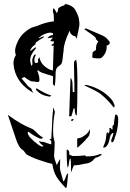

<svg xmlns="http://www.w3.org/2000/svg" viewBox="-20 -772 648 955"><path d="M47 -458Q47 -479 59 -498Q55 -507 55 -519Q55 -538 70 -569Q90 -610 138 -635Q143 -637 167 -644Q209 -662 248 -666V-681Q248 -699 245 -708Q243 -712 243 -720Q243 -730 246 -730Q250 -730 255.5 -719.5Q261 -709 262 -707Q268 -715 268.5 -721.5Q269 -728 270 -731Q284 -742 299 -745Q300 -746 302 -749Q304 -752 306 -752Q320 -750 333.5 -742.5Q347 -735 353 -725Q373 -691 374 -667L375 -655Q376 -648 370 -619.5Q364 -591 361 -580Q360 -579 357.5 -585.5Q355 -592 354 -592Q346 -592 338 -598.5Q330 -605 328 -612Q328 -613 327 -615Q326 -617 325 -618Q324 -617 323 -614Q322 -611 322 -609Q311 -587 303.5 -561.5Q296 -536 296 -516Q294 -508 292 -484Q290 -460 284 -453Q280 -448 271.5 -442.5Q263 -437 259 -426Q256 -418 256 -385Q256 -378 255 -366Q254 -354 253 -348Q252 -347 252 -346Q252 -345 251 -345Q250 -345 247 -348.5Q244 -352 243 -354L244 -392Q239 -395 230 -397.5Q221 -400 217 -401Q198 -407 187.5 -411Q177 -415 169 -423L165 -418Q168 -416 169 -411Q170 -406 171 -404Q176 -392 176 -378V-372Q176 -364 167 -364Q162 -364 155 -365.5Q148 -367 141 -367Q133 -367 118 -377Q103 -387 101 -389Q100 -388 95 -386Q90 -384 87 -382Q96 -372 105 -361Q114 -350 120 -343Q122 -341 129.5 -336Q137 -331 137 -328Q138 -323 141 -318.5Q144 -314 146 -310Q69 -353 51 -428Q47 -450 47 -458ZM458 -576Q458 -583 449 -591Q440 -599 423 -610Q402 -624 400 -626Q399 -628 403 -629Q407 -630 407 -631L486 -597Q503 -590 513 -579Q516 -576 518.5 -572.5Q521 -569 525 -565Q526 -564 526 -561Q526 -558 526 -557Q526 -555 521.5 -550.5Q517 -546 510 -545Q512 -537 509 -523.5Q506 -510 499 -500Q491 -488 482 -483L480 -482H458Q447 -482 439 -486Q439 -491 439.5 -499Q440 -507 441 -512Q443 -515 457 -523Q457 -538 459.5 -548Q462 -558 469 -565ZM130 -520Q131 -518 134 -520Q137 -522 138 -523Q143 -526 146 -529Q149 -532 152 -534Q153 -534 155.5 -536Q158 -538 160 -533Q130 -500 130 -473Q130 -463 136 -445Q139 -446 140.5 -450Q142 -454 141 -459Q138 -482 150 -498Q153 -501 154.5 -501Q156 -501 159 -499Q151 -489 151 -474Q151 -469 153 -461Q157 -459 160 -459Q168 -459 170 -464Q169 -466 169 -471Q169 -479 176 -488Q182 -453 215 -433Q226 -425 243 -421L247 -546L241 -544Q236 -544 236 -548Q237 -551 247 -555L248 -567Q246 -567 242 -566.5Q238 -566 232 -567L231 -569Q231 -572 237 -577.5Q243 -583 242 -585H240Q241 -585 217 -582Q220 -588 227.5 -593Q235 -598 243 -597Q243 -603 244 -606Q234 -611 223 -609Q197 -604 179 -589Q177 -588 175 -585.5Q173 -583 173 -581L188 -588Q192 -590 195.5 -590Q199 -590 200 -588Q173 -572 159 -561Q155 -557 157 -552Q155 -550 148 -545Q141 -540 138 -535Q130 -523 130 -520ZM346 -233Q343 -220 340 -210Q337 -200 335 -194L324 -193Q326 -268 328 -309L331 -385Q334 -383 337 -375Q340 -367 340 -362Q340 -352 342 -314H350Q351 -343 349 -397L348 -454Q348 -464 350.5 -468Q353 -472 359 -475Q365 -452 365 -353Q365 -251 362 -198Q356 -199 354 -208Q352 -217 351 -233ZM535 -277Q540 -271 543 -264.5Q546 -258 548 -253Q550 -249 550 -246Q550 -241 546 -237Q517 -275 481 -304Q463 -318 419 -338L400 -347L406 -350Q417 -349 440 -341Q498 -320 535 -277ZM162 -333Q204 -306 235 -297L228 -291Q206 -294 189 -302Q172 -310 158 -327ZM306 112Q312 91 319 91L318 101Q317 110 315.5 128Q314 146 312 155.5Q310 165 307 163Q275 130 260.5 106Q246 82 240 43Q222 40 194 30Q151 17 123 2L119 0Q110 -4 106 -10.5Q102 -17 99 -21Q96 -24 90 -28.5Q84 -33 81 -36Q68 -55 60 -79L19 -201Q51 -177 82 -159Q104 -146 142 -130Q149 -126 162 -113Q164 -111 170 -105Q176 -99 194 -87Q191 -82 184 -82Q176 -82 167 -88Q141 -101 122 -117Q118 -115 118 -111Q118 -104 128 -90Q144 -72 167.5 -54.5Q191 -37 196 -46Q186 -53 179.5 -60.5Q173 -68 175 -70Q183 -66 197 -66Q221 -57 235 -54V-70L226 -80L235 -82L238 -133Q240 -198 244 -223L243 -237Q248 -233 253 -216Q244 -166 244 -120Q244 -105 245 -98Q245 -94 248.5 -80Q252 -66 252 -61L251 -30Q249 -8 249 2Q249 15 262 49L278 20Q280 20 279 34Q278 48 278 61Q278 74 288 104Q289 108 291 116.5Q293 125 295 130Q299 129 302 121.5Q305 114 306 112ZM556 -101Q553 -95 550 -83.5Q547 -72 544 -68Q540 -64 537 -64Q533 -67 533 -71Q533 -74 534 -78Q535 -82 537 -85Q538 -88 541 -96.5Q544 -105 544 -111H543Q537 -111 529 -97Q527 -91 525.5 -83Q524 -75 522 -68Q519 -56 511.5 -46.5Q504 -37 493 -38Q492 -38 497.5 -51Q503 -64 505 -72Q507 -81 508.5 -96.5Q510 -112 513 -115Q515 -114 515.5 -111.5Q516 -109 517 -108Q523 -112 524 -117Q525 -122 524.5 -127.5Q524 -133 524 -136H526Q531 -136 533 -132.5Q535 -129 536 -128Q539 -128 540 -129Q540 -133 539.5 -138.5Q539 -144 541 -147Q543 -148 545 -150.5Q547 -153 547 -155Q547 -166 549.5 -180Q552 -194 553 -200Q553 -202 556 -202Q568 -202 568 -177Q568 -159 564.5 -137Q561 -115 556 -101ZM341 -180Q346 -180 346 -178Q344 -173 339 -170Q334 -170 334 -172Q334 -180 341 -180ZM385 -88Q402 -98 412 -107L421 -118Q424 -122 428 -130Q428 -112 424.5 -101.5Q421 -91 409 -81Q408 -77 387.5 -57.5Q367 -38 364 -37V-83ZM486 -4 484 -1Q479 4 465 10L457 12Q453 13 446 21.5Q439 30 434 32Q427 37 423 38Q412 42 397 43Q377 49 347 51L333 86V62Q333 43 332.5 30.5Q332 18 329 16Q325 21 323 37L322 49L317 62Q314 56 312.5 24Q311 -8 312 -28Q313 -28 316.5 -27Q320 -26 324 -18L325 -2Q327 -2 333 0.5Q339 3 342 4Q378 4 403 1Q404 3 406 4Q408 5 409 6Q445 6 467 -2Q475 -6 483 -6Q486 -6 486 -4Z"/></svg>

Font: BM Euljiro oraeorae
Style: Regular
Weight: 400
Designer: Bongjin Kim; Bomjun Kim; Myungsoo Han; Hyesun Chae; Mikyoung Jeong; Wujin Sim; Minjae Kang; Suwha Jang;
Foundry: Sandoll Inc.
Version: Version 1.000;hotconv 1.0.109;makeexe 2.5.65596